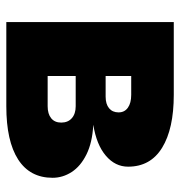

<svg xmlns="http://www.w3.org/2000/svg" viewBox="-1 -569 570 608"><g transform="rotate(90 284.0 -265.0)"><path d="M49.8 -530.3H280.3Q387.7 -530.3 447.8 -493.4Q507.8 -456.5 507.8 -385.7Q507.8 -344.7 473.1 -315.2Q438.5 -285.6 375 -275.4Q431.2 -272.5 468.8 -253.9Q506.3 -235.4 524.7 -207Q543 -178.7 543 -146.5Q543 -74.7 484.9 -37.4Q426.8 0 316.4 0H49.8ZM368.2 -173.8Q368.2 -195.3 354.2 -207.5Q340.3 -219.7 316.4 -219.7H220.7V-130.9H316.4Q340.8 -130.9 354.5 -142.1Q368.2 -153.3 368.2 -173.8ZM335.9 -355.5Q335.9 -374.5 321 -385Q306.2 -395.5 280.3 -395.5H220.7V-314.5H286.1Q309.6 -314.5 322.8 -325.4Q335.9 -336.4 335.9 -355.5Z"/></g></svg>

Font: Pretendard JP Black
Style: Regular
Weight: 900
Designer: Base glyphs from Inter by Rasmus Andersson; Hangeul glyphs from Noto Sans CJK(Source Han Sans) by Jang Soo-young and Kan
Foundry: Kil Hyung-jin
Version: Version 1.309